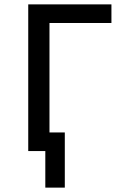

<svg xmlns="http://www.w3.org/2000/svg" viewBox="-20 -690 590 877"><path d="M187 167V0H109V-670H489V-585H206V-85H276V167Z"/></svg>

Font: Lode Dark Term
Style: Bold
Weight: 700
Monospace: yes
Designer: Belleve Invis
Foundry: Belleve Invis
Version: Version 29.2.0